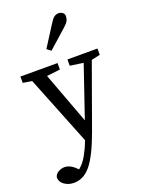

<svg xmlns="http://www.w3.org/2000/svg" viewBox="-186 -840 876 1171"><g transform="rotate(-20 252.0 -254.5)"><path d="M84.5 248Q49.8 248 22.9 229.5Q-3.9 210.9 -3.9 181.2Q1 160.2 20 149.4Q58.6 127.4 98.6 147.5Q116.2 156.2 141.1 181.2Q173.3 154.3 194.8 115.2Q216.8 76.2 235.8 26.9L56.2 -422.9L-2 -432.1V-473.1H238.8V-431.2L151.9 -420.9L275.9 -87.9L389.2 -419.9L303.2 -432.1V-473.1H498V-432.1L441.9 -419.9L292 -3.9Q243.2 130.4 195.8 189.5Q148.4 248 84.5 248ZM384.8 -724.1Q384.8 -709 378.4 -695.8Q372.1 -682.6 350.1 -663.1L230 -556.2L204.1 -576.2L291 -712.9Q306.2 -737.8 319.3 -747.6Q333 -756.8 347.7 -756.8Q362.3 -756.8 374 -748Q385.7 -739.3 384.8 -724.1Z"/></g></svg>

Font: SourceSerifPro-Regular
Style: Regular
Weight: 400
Designer: Frank Grießhammer
Foundry: Adobe Systems Incorporated
Version: Version 1.014;PS Version 1.0;hotconv 1.0.73;makeotf.lib2.5.5